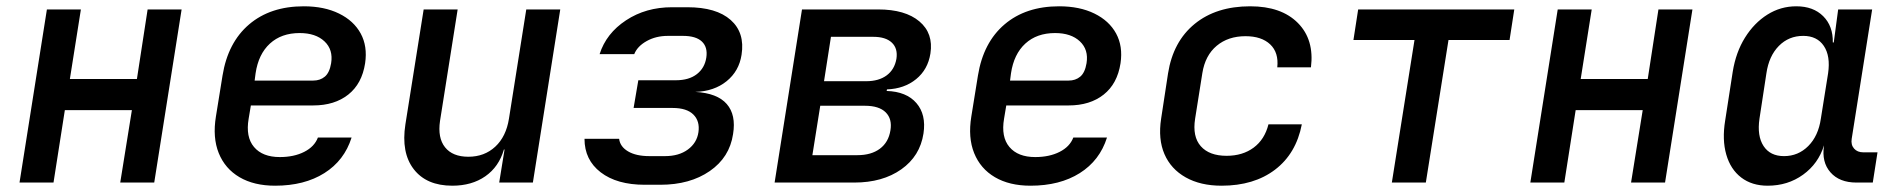

<svg xmlns="http://www.w3.org/2000/svg" viewBox="-20 -580 6040 610"><path d="M42 0 129 -550H237L202 -329H415L449 -550H557L470 0H362L399 -230H186L150 0Z M854 10Q787 10 741 -17Q695 -44 675 -93.5Q655 -143 666 -210L687 -340Q704 -445 771.5 -502.5Q839 -560 945 -560Q1010 -560 1057 -537Q1104 -514 1126 -473.5Q1148 -433 1140 -379Q1130 -314 1086.5 -279.5Q1043 -245 975 -245H777L770 -203Q760 -145 787 -113Q814 -81 869 -81Q914 -81 946.5 -97.5Q979 -114 990 -143H1097Q1074 -70 1010.5 -30Q947 10 854 10ZM789 -324H975Q997 -324 1012 -336.5Q1027 -349 1032 -379Q1039 -422 1011 -448.5Q983 -475 932 -475Q874 -475 837.5 -441.5Q801 -408 792 -347Z M1417 10Q1335 10 1294.5 -42.5Q1254 -95 1268 -185L1326 -550H1434L1378 -196Q1370 -142 1394 -112Q1418 -82 1468 -82Q1519 -82 1553.5 -114Q1588 -146 1597 -203L1652 -550H1760L1673 0H1566L1583 -105H1581Q1565 -50 1522 -20Q1479 10 1417 10Z M2028 7Q1940 7 1888.5 -32.5Q1837 -72 1837 -139H1947Q1950 -114 1975.5 -99Q2001 -84 2043 -84H2093Q2137 -84 2165.5 -105Q2194 -126 2199 -160Q2204 -195 2183 -216Q2162 -237 2117 -237H1993L2008 -325H2127Q2169 -325 2194 -344.5Q2219 -364 2224 -397Q2229 -430 2210 -448Q2191 -466 2150 -466H2102Q2064 -466 2034.5 -449.5Q2005 -433 1995 -408H1885Q1906 -474 1969 -515.5Q2032 -557 2115 -557H2164Q2256 -557 2301.5 -516.5Q2347 -476 2336 -406Q2328 -354 2288.5 -322Q2249 -290 2189 -288Q2259 -284 2289 -249.5Q2319 -215 2309 -154Q2298 -80 2235 -36.5Q2172 7 2078 7Z M2441 0 2528 -550H2770Q2856 -550 2901 -512Q2946 -474 2936 -410Q2928 -359 2890.5 -328.5Q2853 -298 2798 -296L2797 -291Q2860 -289 2891.5 -252.5Q2923 -216 2914 -156Q2903 -84 2843.5 -42Q2784 0 2694 0ZM2598 -322H2732Q2772 -322 2797 -340.5Q2822 -359 2828 -393Q2833 -426 2813.5 -444.5Q2794 -463 2755 -463H2620ZM2561 -87H2704Q2748 -87 2775.5 -107.5Q2803 -128 2809 -166Q2815 -202 2794 -223Q2773 -244 2728 -244H2586Z M3254 10Q3187 10 3141 -17Q3095 -44 3075 -93.5Q3055 -143 3066 -210L3087 -340Q3104 -445 3171.5 -502.5Q3239 -560 3345 -560Q3410 -560 3457 -537Q3504 -514 3526 -473.5Q3548 -433 3540 -379Q3530 -314 3486.5 -279.5Q3443 -245 3375 -245H3177L3170 -203Q3160 -145 3187 -113Q3214 -81 3269 -81Q3314 -81 3346.5 -97.5Q3379 -114 3390 -143H3497Q3474 -70 3410.5 -30Q3347 10 3254 10ZM3189 -324H3375Q3397 -324 3412 -336.5Q3427 -349 3432 -379Q3439 -422 3411 -448.5Q3383 -475 3332 -475Q3274 -475 3237.5 -441.5Q3201 -408 3192 -347Z M3861 10Q3794 10 3747 -16.5Q3700 -43 3679.5 -90.5Q3659 -138 3669 -203L3691 -347Q3707 -448 3775.5 -504Q3844 -560 3952 -560Q4051 -560 4103.5 -507Q4156 -454 4145 -366H4038Q4043 -413 4015.5 -439Q3988 -465 3937 -465Q3882 -465 3845.5 -434.5Q3809 -404 3800 -348L3777 -203Q3768 -146 3795 -115.5Q3822 -85 3877 -85Q3928 -85 3963 -111Q3998 -137 4010 -185H4116Q4098 -92 4031 -41Q3964 10 3861 10Z M4402 0 4474 -453H4280L4295 -550H4791L4776 -453H4582L4510 0Z M4842 0 4929 -550H5037L5002 -329H5215L5249 -550H5357L5270 0H5162L5199 -230H4986L4950 0Z M5596 10Q5546 10 5512 -16Q5478 -42 5464.5 -89Q5451 -136 5461 -197L5485 -352Q5495 -414 5524 -460.5Q5553 -507 5595 -533.5Q5637 -560 5687 -560Q5741 -560 5772.5 -528.5Q5804 -497 5803 -445H5806L5820 -550H5928L5863 -139Q5860 -120 5870.5 -108Q5881 -96 5900 -96H5945L5930 0H5878Q5824 0 5795.5 -32.5Q5767 -65 5775 -117V-118Q5757 -60 5708.5 -25Q5660 10 5596 10ZM5648 -84Q5693 -84 5725 -116Q5757 -148 5765 -203L5788 -347Q5796 -402 5774.5 -434Q5753 -466 5709 -466Q5663 -466 5631.5 -434Q5600 -402 5592 -347L5570 -203Q5562 -148 5583 -116Q5604 -84 5648 -84Z"/></svg>

Font: JetBrains Mono NL SemiBold
Style: Italic
Weight: 600
Italic angle: -9°
Monospace: yes
Designer: Philipp Nurullin, Konstantin Bulenkov
Foundry: JetBrains
Version: Version 2.305; ttfautohint (v1.8.4.7-5d5b)